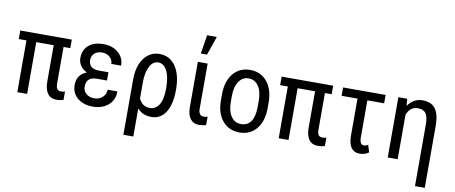

<svg xmlns="http://www.w3.org/2000/svg" viewBox="-79 -1111 3928 1657"><g transform="rotate(10 1885.0 -282.5)"><path d="M476.6 -453.6H417.5V-134.3Q417.5 -102.1 427.7 -86.7Q438 -71.3 461.4 -71.3Q484.9 -71.3 496.6 -77.1V-3.4Q468.8 5.9 435.5 5.9Q384.3 5.9 357.9 -30.3Q331.5 -66.4 331.1 -131.8V-453.6H178.2V0H92.3V-453.6H24.9V-528.3H476.6Z M656.2 -148.4Q656.2 -111.3 683.6 -87.2Q710.9 -63 754.4 -63Q797.9 -63 826.9 -89.8Q856 -116.7 856 -156.2H941.9Q941.9 -80.1 889.2 -35.2Q836.4 9.8 754.4 9.8Q672.4 9.8 620.6 -33Q568.8 -75.7 568.8 -148.4Q568.8 -239.3 653.3 -271.5Q617.2 -289.1 596.9 -318.8Q576.7 -348.6 576.7 -384.3Q576.7 -457 624.5 -497.3Q672.4 -537.6 752.4 -537.6Q832.5 -537.6 883.5 -493.9Q934.6 -450.2 934.6 -380.9H848.6Q848.6 -415.5 822.3 -439.9Q795.9 -464.4 754.4 -464.4Q712.9 -464.4 688 -441.7Q663.1 -418.9 663.1 -383.8Q663.1 -305.7 753.4 -305.7H836.9V-233.4H746.1Q656.2 -231.9 656.2 -148.4Z M1239.7 -64Q1292.5 -64 1322 -111.1Q1351.6 -158.2 1351.6 -256.8Q1351.6 -355.5 1323.2 -409.7Q1294.9 -463.9 1247.1 -463.9Q1199.2 -463.9 1171.9 -410.6Q1144.5 -357.4 1144.5 -275.9V-129.4Q1176.3 -64 1239.7 -64ZM1243.2 -538.1Q1335 -538.1 1386.2 -463.4Q1437.5 -388.7 1437.5 -258.8Q1437.5 -128.9 1392.3 -59.6Q1347.2 9.8 1269 9.8Q1190.9 9.8 1144.5 -42.5V203.1H1057.6V-283.7Q1057.6 -359.9 1081.3 -417.7Q1105 -475.6 1147.5 -506.8Q1189.9 -538.1 1243.2 -538.1Z M1667 -528.3V-128.4Q1668.5 -71.3 1712.4 -71.3Q1734.9 -71.3 1746.6 -77.1L1746.1 -3.4Q1718.3 5.9 1685.1 5.9Q1634.8 5.9 1607.9 -29.8Q1581.1 -65.4 1581.1 -134.3V-528.3ZM1620.1 -768.1H1705.1L1648.4 -603.5H1593.8Z M1921.4 -238.8Q1921.4 -157.2 1953.6 -110.4Q1985.8 -63.5 2039.6 -64Q2153.8 -64 2157.2 -229V-288.6Q2157.2 -370.1 2125 -417Q2092.8 -463.9 2039.1 -463.9Q1985.8 -463.9 1953.6 -417Q1921.4 -370.1 1921.4 -289.1ZM1835 -288.6Q1835.4 -403.3 1891.1 -470.7Q1946.8 -538.1 2038.6 -538.1Q2130.4 -538.1 2186 -472.7Q2241.7 -407.2 2243.7 -294.4V-238.8Q2243.7 -124 2188 -57.1Q2132.3 9.8 2040 9.8Q1947.8 9.8 1892.1 -55.2Q1836.4 -120.1 1835 -231Z M2767.1 -453.6H2708V-134.3Q2708 -102.1 2718.3 -86.7Q2728.5 -71.3 2752 -71.3Q2775.4 -71.3 2787.1 -77.1V-3.4Q2759.3 5.9 2726.1 5.9Q2674.8 5.9 2648.4 -30.3Q2622.1 -66.4 2621.6 -131.8V-453.6H2468.8V0H2382.8V-453.6H2315.4V-528.3H2767.1Z M3226.6 -455.1H3079.6V-131.3Q3079.6 -66.4 3116.7 -66.4Q3135.7 -66.4 3152.8 -79.1L3172.9 -15.6Q3139.6 9.8 3092.8 9.8Q2996.1 9.8 2993.2 -126.5V-455.1H2854V-528.3H3226.6Z M3698.7 -344.2V202.6H3612.8V-337.4Q3612.8 -403.8 3592 -433.8Q3571.3 -463.9 3521 -463.9Q3455.6 -463.9 3425.3 -390.6V0H3338.4V-528.3H3416L3420.9 -466.8Q3470.7 -538.1 3548.8 -538.1Q3627 -538.1 3662.4 -490Q3697.8 -441.9 3698.7 -344.2Z"/></g></svg>

Font: RobotoCondensed-Regular
Style: Regular
Weight: 400
Designer: Google
Version: Version 2.001201; 2014